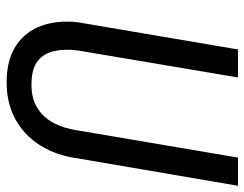

<svg xmlns="http://www.w3.org/2000/svg" viewBox="-102 -650 762 599"><g transform="rotate(90 279.5 -350.0)"><path d="M471.2 -710.9H559.1L473.6 -210.9Q464.8 -144.5 433.1 -94Q401.4 -43.5 349.9 -15.6Q298.3 12.2 229.5 10.7Q163.1 9.3 120.6 -19.3Q78.1 -47.9 60.1 -97.2Q42 -146.5 48.8 -210.4L133.8 -710.9H221.2L136.7 -210Q131.8 -170.4 138.7 -138.4Q145.5 -106.4 168.2 -87.4Q190.9 -68.4 234.9 -66.9Q281.2 -64.9 312.5 -82.8Q343.8 -100.6 361.8 -133.5Q379.9 -166.5 386.2 -210Z"/></g></svg>

Font: Roboto Condensed
Style: Italic
Weight: 400
Italic angle: -12°
Designer: Christian Robertson
Foundry: Google
Version: Version 3.0